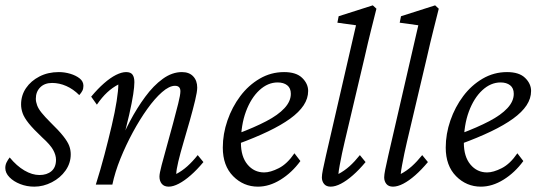

<svg xmlns="http://www.w3.org/2000/svg" viewBox="-22 -697 2040 725"><path d="M107.4 7.8Q79.1 7.8 54.2 -2Q29.3 -11.7 13.7 -27.8Q-2 -43.9 -2 -62.5Q-2 -74.2 2.9 -84Q7.8 -93.8 14.6 -102.5Q41 -70.3 70.3 -53.2Q99.6 -36.1 127 -36.1Q155.3 -36.1 172.4 -50.8Q189.5 -65.4 189.5 -93.8Q189.5 -111.3 178.7 -130.9Q168 -150.4 137.7 -177.7Q103.5 -210 86.4 -231.4Q69.3 -252.9 63.5 -269.5Q57.6 -286.1 57.6 -302.7Q57.6 -336.9 76.2 -364.3Q94.7 -391.6 127 -408.2Q159.2 -424.8 200.2 -424.8Q221.7 -424.8 243.2 -418.5Q264.6 -412.1 278.8 -400.9Q293 -389.6 293 -373Q293 -362.3 289.1 -354.5Q285.2 -346.7 277.3 -337.9Q254.9 -360.4 228.5 -372.1Q202.1 -383.8 174.8 -383.8Q146.5 -383.8 129.9 -367.2Q113.3 -350.6 113.3 -324.2Q113.3 -312.5 118.2 -299.3Q123 -286.1 135.3 -271Q147.5 -255.9 168 -235.4Q200.2 -204.1 216.8 -183.1Q233.4 -162.1 239.3 -146.5Q245.1 -130.9 245.1 -114.3Q245.1 -81.1 225.6 -53.2Q206.1 -25.4 173.8 -8.8Q141.6 7.8 107.4 7.8Z M615.2 7.8Q597.7 7.8 588.9 -2.9Q580.1 -13.7 580.1 -30.3Q580.1 -42 588.4 -73.7Q596.7 -105.5 608.4 -147Q620.1 -188.5 631.3 -230.5Q642.6 -272.5 650.9 -305.7Q659.2 -338.9 659.2 -352.5Q659.2 -373 638.7 -373Q617.2 -373 589.8 -349.1Q562.5 -325.2 534.2 -285.6Q505.9 -246.1 479.5 -197.3Q453.1 -148.4 432.6 -97.7Q412.1 -46.9 402.3 0H339.8Q357.4 -55.7 372.6 -113.3Q387.7 -170.9 399.9 -222.7Q412.1 -274.4 418.5 -315.4Q424.8 -356.4 424.8 -377.9Q402.3 -366.2 382.8 -348.1Q363.3 -330.1 343.8 -301.8L322.3 -332Q346.7 -361.3 370.6 -382.3Q394.5 -403.3 416 -414.1Q437.5 -424.8 454.1 -424.8Q471.7 -424.8 478.5 -415Q485.4 -405.3 485.4 -386.7Q485.4 -370.1 481 -340.8Q476.6 -311.5 465.8 -263.7Q455.1 -215.8 434.6 -141.6H424.8Q442.4 -189.5 468.8 -239.3Q495.1 -289.1 526.4 -331.5Q557.6 -374 592.8 -399.4Q627.9 -424.8 665 -424.8Q692.4 -424.8 707.5 -408.7Q722.7 -392.6 722.7 -366.2Q722.7 -350.6 714.8 -317.9Q707 -285.2 695.3 -243.7Q683.6 -202.1 671.4 -161.1Q659.2 -120.1 651.4 -87.4Q643.6 -54.7 643.6 -40Q666 -51.8 685.5 -69.3Q705.1 -86.9 724.6 -111.3L746.1 -85Q721.7 -55.7 698.2 -35.2Q674.8 -14.6 653.3 -3.4Q631.8 7.8 615.2 7.8Z M952.1 7.8Q897.5 7.8 858.4 -31.7Q819.3 -71.3 819.3 -139.6Q819.3 -191.4 836.9 -242.2Q854.5 -293 885.3 -334Q916 -375 958.5 -399.9Q1001 -424.8 1050.8 -424.8Q1096.7 -424.8 1119.1 -402.8Q1141.6 -380.9 1141.6 -353.5Q1141.6 -325.2 1124.5 -299.3Q1107.4 -273.4 1073.7 -249Q1040 -224.6 990.2 -200.7Q940.4 -176.8 876 -153.3V-192.4Q938.5 -215.8 983.4 -239.3Q1028.3 -262.7 1052.2 -288.6Q1076.2 -314.5 1076.2 -342.8Q1076.2 -364.3 1062.5 -375Q1048.8 -385.7 1026.4 -385.7Q989.3 -385.7 957.5 -356.4Q925.8 -327.1 906.7 -275.9Q887.7 -224.6 887.7 -158.2Q887.7 -105.5 912.6 -75.7Q937.5 -45.9 975.6 -45.9Q999 -45.9 1030.8 -62Q1062.5 -78.1 1089.8 -118.2L1112.3 -88.9Q1080.1 -44.9 1037.6 -18.6Q995.1 7.8 952.1 7.8Z M1226.6 7.8Q1210 7.8 1201.7 -2.4Q1193.4 -12.7 1193.4 -27.3Q1193.4 -37.1 1197.3 -56.6Q1201.2 -76.2 1209 -110.4Q1216.8 -144.5 1229.5 -199.2L1322.3 -601.6L1252 -611.3L1256.8 -635.7L1385.7 -676.8L1399.4 -664.1Q1389.6 -625 1378.9 -582.5Q1368.2 -540 1354.5 -479.5L1279.3 -161.1Q1274.4 -141.6 1269.5 -117.7Q1264.6 -93.8 1260.7 -72.8Q1256.8 -51.8 1255.9 -40Q1278.3 -51.8 1297.9 -69.3Q1317.4 -86.9 1336.9 -111.3L1358.4 -85Q1334 -55.7 1310.5 -35.2Q1287.1 -14.6 1265.6 -3.4Q1244.1 7.8 1226.6 7.8Z M1461.9 7.8Q1445.3 7.8 1437 -2.4Q1428.7 -12.7 1428.7 -27.3Q1428.7 -37.1 1432.6 -56.6Q1436.5 -76.2 1444.3 -110.4Q1452.1 -144.5 1464.8 -199.2L1557.6 -601.6L1487.3 -611.3L1492.2 -635.7L1621.1 -676.8L1634.8 -664.1Q1625 -625 1614.3 -582.5Q1603.5 -540 1589.8 -479.5L1514.6 -161.1Q1509.8 -141.6 1504.9 -117.7Q1500 -93.8 1496.1 -72.8Q1492.2 -51.8 1491.2 -40Q1513.7 -51.8 1533.2 -69.3Q1552.7 -86.9 1572.3 -111.3L1593.8 -85Q1569.3 -55.7 1545.9 -35.2Q1522.5 -14.6 1501 -3.4Q1479.5 7.8 1461.9 7.8Z M1793.9 7.8Q1739.3 7.8 1700.2 -31.7Q1661.1 -71.3 1661.1 -139.6Q1661.1 -191.4 1678.7 -242.2Q1696.3 -293 1727.1 -334Q1757.8 -375 1800.3 -399.9Q1842.8 -424.8 1892.6 -424.8Q1938.5 -424.8 1960.9 -402.8Q1983.4 -380.9 1983.4 -353.5Q1983.4 -325.2 1966.3 -299.3Q1949.2 -273.4 1915.5 -249Q1881.8 -224.6 1832 -200.7Q1782.2 -176.8 1717.8 -153.3V-192.4Q1780.3 -215.8 1825.2 -239.3Q1870.1 -262.7 1894 -288.6Q1918 -314.5 1918 -342.8Q1918 -364.3 1904.3 -375Q1890.6 -385.7 1868.2 -385.7Q1831.1 -385.7 1799.3 -356.4Q1767.6 -327.1 1748.5 -275.9Q1729.5 -224.6 1729.5 -158.2Q1729.5 -105.5 1754.4 -75.7Q1779.3 -45.9 1817.4 -45.9Q1840.8 -45.9 1872.6 -62Q1904.3 -78.1 1931.6 -118.2L1954.1 -88.9Q1921.9 -44.9 1879.4 -18.6Q1836.9 7.8 1793.9 7.8Z"/></svg>

Font: Crimson Pro ExtraLight Light
Style: Italic
Weight: 300
Italic angle: -12°
Version: Version 1.002